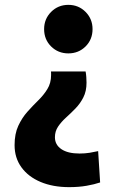

<svg xmlns="http://www.w3.org/2000/svg" viewBox="-20 -551 511 790"><path d="M264.5 219Q197.7 219 146.9 197.6Q96.2 176.2 68.1 137.3Q40 98.5 40 46.3Q40 -0.7 55.3 -33.4Q70.5 -66.2 92.8 -91.2Q115.2 -116.2 137.4 -138Q159.7 -159.8 174.9 -184.5Q190.2 -209.2 190.2 -242Q190.2 -245.5 190.2 -249.6Q190.2 -253.7 189.8 -257H332.2Q334.2 -247 335.1 -233.8Q336 -220.7 336 -210.8Q336 -175.8 322.9 -150.2Q309.8 -124.5 290.4 -104.6Q271 -84.7 251.6 -67.2Q232.2 -49.7 219.1 -30.3Q206 -11 206 13.8Q206 44.8 232.7 62.8Q259.3 80.7 307.2 80.7Q329.7 80.7 348.8 77.6Q368 74.5 383.8 70.8L392 199.7Q368.5 207.7 336.5 213.3Q304.5 219 264.5 219ZM261.2 -331.3Q219.2 -331.3 190.3 -359.9Q161.5 -388.5 161.5 -431.2Q161.5 -473 190.3 -502Q219.2 -531 261.2 -531Q303.3 -531 332.1 -502Q360.8 -473 360.8 -431.2Q360.8 -388.5 332.1 -359.9Q303.3 -331.3 261.2 -331.3Z"/></svg>

Font: Murecho Thin
Style: Regular
Weight: 100
Designer: Neil Summerour
Foundry: Positype
Version: Version 1.010